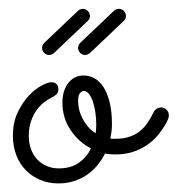

<svg xmlns="http://www.w3.org/2000/svg" viewBox="-20 -410 410 443"><path d="M243.7 -53.7Q231.4 -53.7 222.2 -55.7Q214.8 -41 204.6 -28.6Q194.3 -16.1 180.9 -6.8Q167.5 2.4 150.9 7.8Q134.3 13.2 114.7 13.2Q91.8 13.2 72.8 5.1Q53.7 -2.9 39.6 -17.3Q25.4 -31.7 17.6 -52Q9.8 -72.3 9.8 -96.7Q9.8 -127.9 21 -151.1Q32.2 -174.3 46.9 -189.7Q61.5 -205.1 76.2 -212.6Q90.8 -220.2 98.1 -220.2Q106.4 -220.2 110.6 -215.8Q114.7 -211.4 114.7 -204.1Q114.7 -195.8 109.6 -191.7Q104.5 -187.5 96.7 -183.6Q88.9 -179.7 80.1 -172.6Q71.3 -165.5 63.7 -154.8Q56.2 -144 51.3 -129.4Q46.4 -114.7 46.4 -96.7Q46.4 -80.6 51.3 -66.7Q56.2 -52.7 65.4 -42.7Q74.7 -32.7 87.4 -27.1Q100.1 -21.5 115.7 -21.5Q143.6 -21.5 161.9 -34.4Q180.2 -47.4 189.9 -67.4Q161.1 -82.5 142.6 -110.4Q124 -138.2 124 -172.9Q124 -200.7 137.5 -218.3Q150.9 -235.8 172.9 -235.8Q186 -235.8 197.8 -229.5Q209.5 -223.1 218.5 -209.5Q227.5 -195.8 232.9 -174.3Q238.3 -152.8 238.3 -123Q238.3 -107.4 234.4 -90.3Q237.3 -89.8 240.2 -89.8Q243.2 -89.8 246.6 -89.8Q263.2 -89.8 276.4 -93.8Q289.6 -97.7 300.3 -105.5Q311 -113.3 319.6 -125.5Q328.1 -137.7 335.9 -153.8Q337.4 -156.7 342.3 -159.4Q347.2 -162.1 352.1 -162.1Q358.4 -162.1 364 -157Q369.6 -151.9 369.6 -143.6Q369.6 -139.6 367.7 -135Q365.7 -130.4 363.8 -126.5Q355.5 -111.8 344.5 -98.4Q333.5 -85 318.6 -75Q303.7 -64.9 285.2 -59.1Q266.6 -53.2 243.7 -53.7ZM160.2 -176.8Q160.2 -167.5 162.6 -157.2Q165 -147 170.2 -137Q175.3 -127 182.9 -117.9Q190.4 -108.9 200.7 -102.5Q202.1 -112.8 202.1 -122.6Q202.1 -135.7 200.2 -149.4Q198.2 -163.1 194.6 -174.6Q190.9 -186 185.5 -193.1Q180.2 -200.2 172.9 -200.2Q169.9 -200.2 165 -195.8Q160.2 -191.4 160.2 -176.8ZM82 -311 160.2 -385.3Q165 -389.6 171.4 -389.6Q177.7 -389.6 182.6 -384.8Q187.5 -379.9 187.5 -373Q187.5 -366.2 182.6 -361.8L104.5 -287.6Q99.1 -283.2 93.3 -283.2Q86.4 -283.2 81.8 -288.1Q77.1 -293 77.1 -299.3Q77.1 -306.2 82 -311ZM165 -311 243.2 -385.3Q248 -389.6 254.4 -389.6Q260.7 -389.6 265.6 -384.8Q270.5 -379.9 270.5 -373Q270.5 -366.2 265.6 -361.8L187.5 -287.6Q182.1 -283.2 176.3 -283.2Q169.4 -283.2 164.8 -288.1Q160.2 -293 160.2 -299.3Q160.2 -306.2 165 -311Z"/></svg>

Font: Sacramento
Style: Regular
Weight: 400
Designer: Astigmatic (AOETI)
Foundry: Astigmatic (AOETI)
Version: Version 1.000